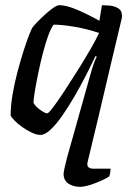

<svg xmlns="http://www.w3.org/2000/svg" viewBox="-20 -520 504 740"><path d="M288 200Q262 200 243.5 187.5Q225 175 225 149Q225 146 228 131Q231 116 238 89L326 -224Q343 -286 353 -301L348 -304Q332 -270 311 -229Q290 -188 266.5 -147.5Q243 -107 219.5 -73.5Q196 -40 174.5 -20Q153 0 136 0Q121 0 102 -9Q83 -18 65 -31Q47 -44 35 -56.5Q23 -69 21 -75Q21 -112 28.5 -156Q36 -200 47.5 -243.5Q59 -287 71 -324.5Q83 -362 92.5 -386Q102 -410 105 -414Q110 -421 123.5 -435Q137 -449 153.5 -464Q170 -479 185 -489.5Q200 -500 209 -500Q237 -500 279.5 -481.5Q322 -463 363 -440L373 -500Q384 -500 402 -498.5Q420 -497 435 -488.5Q450 -480 450 -460Q450 -457 450 -454Q450 -451 449 -448Q428 -362 406 -267.5Q384 -173 361.5 -78Q339 17 318 103Q314 119 321 124.5Q328 130 338 130H406Q406 138 404.5 146.5Q403 155 401 160Q391 167 370 176.5Q349 186 326.5 193Q304 200 288 200ZM162 -83Q167 -83 185.5 -107.5Q204 -132 229.5 -171Q255 -210 282 -253Q309 -296 330.5 -333.5Q352 -371 362 -393Q314 -409 266 -417Q218 -425 187 -425Q177 -413 166 -383Q155 -353 145 -314Q135 -275 127 -236Q119 -197 114 -166.5Q109 -136 109 -124Q116 -110 135 -96.5Q154 -83 162 -83Z"/></svg>

Font: Texturina 72pt 72pt Medium
Style: Italic
Weight: 500
Italic angle: -11°
Designer: Guillermo Torres Carreño
Foundry: Omnibus-Type
Version: Version 1.002; ttfautohint (v1.8.3)